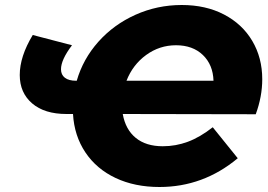

<svg xmlns="http://www.w3.org/2000/svg" viewBox="-20 -734 1074 768"><path d="M1029 -417Q1029 -348 1003 -277L471 -278Q482 -216 523 -182.5Q564 -149 631 -149Q683 -149 731.5 -167Q780 -185 831 -225L931 -101Q793 14 618 14Q519 14 442.5 -22Q366 -58 321.5 -124.5Q277 -191 272 -278H246Q158 -278 108.5 -320.5Q59 -363 59 -434Q59 -508 111 -594L268 -553Q224 -495 224 -457Q224 -435 239.5 -423Q255 -411 285 -411H287Q312 -498 373.5 -567Q435 -636 522 -675Q609 -714 707 -714Q803 -714 876 -676Q949 -638 989 -570.5Q1029 -503 1029 -417ZM486 -411H834Q832 -475 791.5 -514Q751 -553 684 -553Q618 -553 564.5 -514Q511 -475 486 -411Z"/></svg>

Font: Montserrat Alternates ExtraBold
Style: Italic
Weight: 800
Italic angle: -11.3°
Designer: Julieta Ulanovsky
Foundry: Julieta Ulanovsky
Version: Version 7.200